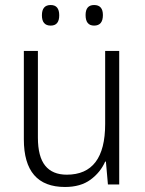

<svg xmlns="http://www.w3.org/2000/svg" viewBox="-20 -735 576 765"><path d="M455 -532V0H410L402 -91H399Q380 -48 340.5 -19Q301 10 239 10Q75 10 75 -180V-532H131V-187Q131 -111 160 -75Q189 -39 246 -39Q399 -39 399 -241V-532ZM147 -674Q147 -715 182 -715Q216 -715 216 -674Q216 -633 182 -633Q147 -633 147 -674ZM321 -675Q321 -715 355 -715Q390 -715 390 -675Q390 -633 355 -633Q321 -633 321 -675Z"/></svg>

Font: Noto Sans Tamil SemiCondensed Light
Style: Regular
Weight: 300
Width: 4
Designer: Jelle Bosma - Monotype Design Team
Foundry: Monotype Imaging Inc.
Version: Version 2.004; ttfautohint (v1.8.4.7-5d5b)